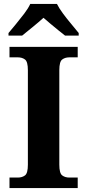

<svg xmlns="http://www.w3.org/2000/svg" viewBox="-20 -951 441 971"><path d="M28 0V-53H70Q92 -53 106.5 -64Q121 -75 121 -118V-596Q121 -639 106.5 -650Q92 -661 70 -661H28V-714H373V-661H331Q309 -661 294.5 -650Q280 -639 280 -596V-118Q280 -75 294.5 -64Q309 -53 331 -53H373V0ZM23 -784Q39 -803 60.5 -829Q82 -855 102.5 -882Q123 -909 133 -931H268Q279 -909 299 -882Q319 -855 341 -829Q363 -803 378 -784V-771H309Q295 -782 275 -798Q255 -814 235 -831Q215 -848 200 -861Q178 -841 145.5 -814.5Q113 -788 92 -771H23Z"/></svg>

Font: Noto Serif Thai
Style: Bold
Weight: 700
Designer: Monotype Design Team
Foundry: Monotype Imaging Inc.
Version: Version 2.002; ttfautohint (v1.8.4.7-5d5b)